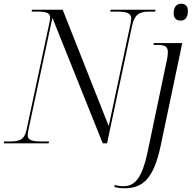

<svg xmlns="http://www.w3.org/2000/svg" viewBox="-34 -766 1034 1026"><path d="M931 -656C950 -656 970 -667 970 -707C970 -735 955 -746 934 -746C910 -746 894 -729 894 -696C894 -667 910 -656 931 -656ZM-14 0H226L228 -10H188C141 -10 114 -16 114 -42C114 -50 116 -64 119 -77L246 -671L515 0H538L671 -625C686 -696 716 -704 769 -704H795L797 -714H557L555 -704H590C639 -704 667 -697 667 -668C667 -658 665 -643 661 -627L547 -92L301 -714H137L135 -704H170C209 -704 234 -698 234 -673C234 -666 232 -654 230 -644L108 -73C96 -17 68 -10 15 -10H-12ZM632 240C730 240 788 187 825 11L940 -536H788L786 -526H802C846 -526 863 -520 863 -486C863 -475 861 -462 859 -451L761 16C731 172 695 229 626 229C610 229 591 226 579 223L577 233C590 237 610 240 632 240Z"/></svg>

Font: Noto Serif Display Light
Style: Italic
Weight: 300
Italic angle: -12°
Designer: Monotype Design Team
Foundry: Monotype Imaging Inc.
Version: Version 2.009